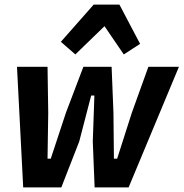

<svg xmlns="http://www.w3.org/2000/svg" viewBox="-20 -816 799 836"><path d="M81 0 54 -525H187L190 -325L187 -125H201L267 -325L343 -525H466L474 -325L476 -125H490L554 -325L626 -525H759L540 0H392L384 -200L391 -400H377L325 -200L247 0ZM388 -796H500L590 -625L519 -579L435 -702L308 -579L245 -634Z"/></svg>

Font: IBM Plex Sans Condensed
Style: Bold Italic
Weight: 700
Width: 3
Italic angle: -11.31°
Designer: Mike Abbink, Paul van der Laan, Pieter van Rosmalen
Foundry: Bold Monday
Version: Version 3.201